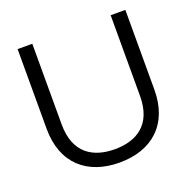

<svg xmlns="http://www.w3.org/2000/svg" viewBox="-121 -791 919 921"><g transform="rotate(-20 338.0 -330.5)"><path d="M63 -670V-263C63 -85 174 9 338 9C502 9 613 -85 613 -263V-670H538V-258C538 -109 446 -59 338 -59C230 -59 138 -109 138 -258V-670Z"/></g></svg>

Font: LT Wave Alt Light
Style: Regular
Weight: 300
Designer: Daniel Lyons
Version: Version 2.5 (Glyphs App)